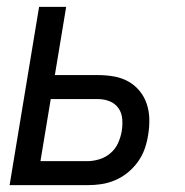

<svg xmlns="http://www.w3.org/2000/svg" viewBox="-20 -540 540 560"><path d="M8 0 94 -520H173L140 -321H266Q290 -321 312.5 -317Q335 -313 354 -302.5Q373 -292 387 -275Q401 -258 408 -237Q415 -216 415.5 -192.5Q416 -169 412 -146Q409 -126 402 -106Q395 -86 382.5 -68.5Q370 -51 353 -37Q336 -23 316 -14.5Q296 -6 276 -3Q256 0 236 0ZM235 -70Q252 -70 270 -75.5Q288 -81 302.5 -93.5Q317 -106 324.5 -123Q332 -140 335 -157Q338 -175 336.5 -193Q335 -211 325.5 -224.5Q316 -238 300 -244.5Q284 -251 266 -251H128L98 -70Z"/></svg>

Font: Iosevka Oblique
Style: Regular
Weight: 400
Italic angle: -9°
Monospace: yes
Designer: Belleve Invis
Foundry: Belleve Invis
Version: Version 32.5.0; ttfautohint (v1.8.4)